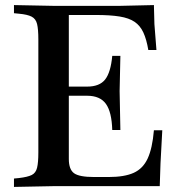

<svg xmlns="http://www.w3.org/2000/svg" viewBox="-20 -733 689 756"><path d="M35 3V-30L55 -32Q89 -36 105 -44Q121 -52 126 -72.5Q131 -93 131 -133V-577Q131 -618 126 -638.5Q121 -659 104.5 -667.5Q88 -676 55 -679L35 -681V-713L188 -710H454L586 -713L588 -638L596 -536H564Q557 -578 544.5 -605Q532 -632 510 -647Q488 -662 451 -668Q414 -674 358 -674H251V-107Q251 -66 271.5 -51Q292 -36 350 -36H408Q470 -36 506.5 -52.5Q543 -69 561.5 -109Q580 -149 586 -220H619L612 -90L609 0H188ZM422 -221Q420 -292 397 -324Q374 -356 323 -356H225V-392H323Q372 -392 394 -420Q416 -448 422 -513H454L451 -374L454 -221Z"/></svg>

Font: Baskervville SemiBold
Style: Regular
Weight: 600
Version: Version 1.100